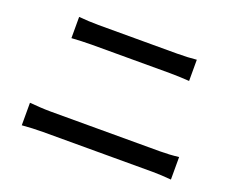

<svg xmlns="http://www.w3.org/2000/svg" viewBox="-100 -841 1201 969"><g transform="rotate(20 500.0 -356.5)"><path d="M90 -50C125 -53 166 -55 203 -55H791C819 -55 858 -53 891 -50V-171C859 -167 823 -165 791 -165H203C166 -165 126 -168 90 -171ZM175 -549C207 -551 246 -553 282 -553H703C737 -553 779 -551 807 -549V-663C780 -660 741 -658 703 -658H281C248 -658 208 -660 175 -663Z"/></g></svg>

Font: Genne Gothic Medium
Style: Regular
Weight: 500
Designer: Ryoko NISHIZUKA (kana & ideographs); Paul D. Hunt (Latin, Greek & Cyrillic); Wenlong ZHANG (bopomofo); Sandoll Communica
Foundry: Adobe Systems Incorporated
Version: Version 1.004;PS 1.004;hotconv 16.6.51;makeotf.lib2.5.65220